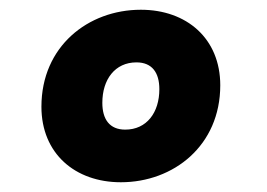

<svg xmlns="http://www.w3.org/2000/svg" viewBox="-20 -736 547 394"><path d="M228 -362C336 -362 432 -437 432 -561C432 -657 363 -716 269 -716C161 -716 65 -641 65 -517C65 -421 134 -362 228 -362ZM237 -470C205 -470 190 -491 190 -525C190 -573 216 -608 260 -608C292 -608 307 -587 307 -553C307 -505 281 -470 237 -470Z"/></svg>

Font: Fira Sans Heavy
Style: Italic
Weight: 900
Italic angle: -8°
Designer: bBox Type GmbH & Carrois Corporate GbR & Edenspiekermann AG
Foundry: bBox Type GmbH & Carrois Corporate GbR & Edenspiekermann AG
Version: Version 4.301;PS 004.301;hotconv 1.0.88;makeotf.lib2.5.64775